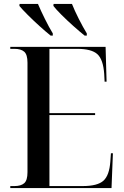

<svg xmlns="http://www.w3.org/2000/svg" viewBox="-20 -951 626 971"><path d="M32 0V-10H53Q86 -10 102.5 -24.5Q119 -39 119 -80V-634Q119 -675 102.5 -689.5Q86 -704 53 -704H32V-714H514L519 -538H509L507 -577Q502 -650 472.5 -677Q443 -704 370 -704H230V-379H461V-369H230V-10H398Q473 -10 503 -37Q533 -64 538 -134L541 -176H551L544 0ZM236 -771Q211 -791 179.5 -819.5Q148 -848 120 -876Q92 -904 78 -921L79 -931H172Q186 -898 207 -855.5Q228 -813 247 -782V-771ZM408 -771Q383 -791 351 -819.5Q319 -848 291 -876Q263 -904 250 -921L251 -931H344Q357 -898 378.5 -855.5Q400 -813 419 -782V-771Z"/></svg>

Font: Noto Serif Display SemiCondensed Medium
Style: Regular
Weight: 500
Width: 4
Designer: Monotype Design Team
Foundry: Monotype Imaging Inc.
Version: Version 2.009